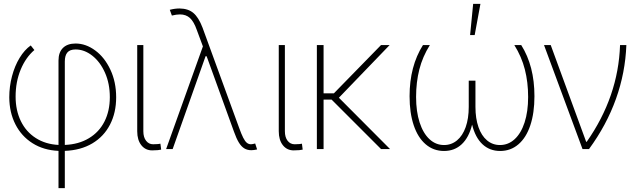

<svg xmlns="http://www.w3.org/2000/svg" viewBox="-20 -760 3259 979"><path d="M365.2 -538.1Q417.5 -538.1 465.3 -502.9Q513.2 -467.8 542.7 -405Q572.3 -342.3 572.3 -263.7Q572.3 -185.5 541 -124.8Q509.8 -64 450.7 -28.8Q391.6 6.3 310.5 9.3V199.2H278.3V9.3Q202.1 5.9 145.8 -29.8Q89.4 -65.4 58.6 -126Q27.8 -186.5 27.3 -263.7Q27.3 -319.3 41.3 -371.8Q55.2 -424.3 80.1 -465.1Q105 -505.9 136.7 -528.3L155.3 -504.9Q111.3 -467.3 85.4 -405Q59.6 -342.8 59.6 -267.6Q59.6 -197.3 86.2 -142.6Q112.8 -87.9 162.4 -56.2Q211.9 -24.4 278.3 -21V-451.2Q278.3 -493.2 301 -515.6Q323.7 -538.1 365.2 -538.1ZM540 -264.6Q540 -333.5 515.4 -389.2Q490.7 -444.8 450.4 -476.3Q410.2 -507.8 365.2 -507.8Q336.4 -507.8 323.5 -492.4Q310.5 -477.1 310.5 -446.3V-21Q381.3 -23.9 433.3 -55.2Q485.4 -86.4 512.7 -140.4Q540 -194.3 540 -264.6Z M710.9 -530.3V-90.8Q710.9 -60.1 724.9 -42.2Q738.8 -24.4 760.7 -24.4Q774.4 -24.4 785.2 -25.4Q795.9 -26.4 797.9 -27.3L801.8 2.9Q796.9 4.4 784.7 5.6Q772.5 6.8 755.9 6.8Q721.7 6.8 700.7 -19.5Q679.7 -45.9 679.7 -90.8V-530.3Z M1172.9 -88.9 1038.1 -460.9 1033.2 -473.6H1028.3L860.4 0H827.1L1014.6 -523.4L983.4 -607.4Q968.8 -649.4 948.7 -668Q928.7 -686.5 897.5 -686.5Q879.9 -686.5 856.4 -680.7L845.7 -710Q871.6 -716.8 895.5 -716.8Q939.5 -716.3 966.1 -693.8Q992.7 -671.4 1012.7 -619.1L1199.2 -108.4Q1210.9 -75.7 1220 -57.9Q1229 -40 1238.3 -32.2Q1247.6 -24.4 1259.8 -24.4Q1265.6 -24.4 1281.2 -28.3L1291 2Q1273.4 5.9 1261.7 5.9Q1241.2 5.9 1226.1 -3.2Q1210.9 -12.2 1198.2 -32.7Q1185.5 -53.2 1172.9 -88.9Z M1432.6 -530.3V-90.8Q1432.6 -60.1 1446.5 -42.2Q1460.4 -24.4 1482.4 -24.4Q1496.1 -24.4 1506.8 -25.4Q1517.6 -26.4 1519.5 -27.3L1523.4 2.9Q1518.6 4.4 1506.3 5.6Q1494.1 6.8 1477.5 6.8Q1443.4 6.8 1422.4 -19.5Q1401.4 -45.9 1401.4 -90.8V-530.3Z M1629.9 -284.2H1682.6L1922.9 -530.3H1966.8L1708 -261.7L1968.8 0H1922.9L1670.9 -252H1629.9V0H1595.7V-530.3H1629.9Z M2101.6 -265.6Q2101.6 -191.4 2119.6 -135.7Q2137.7 -80.1 2169.9 -50.3Q2202.1 -20.5 2244.1 -20.5Q2281.7 -20.5 2310.3 -44.2Q2338.9 -67.9 2354.5 -111.8Q2370.1 -155.8 2370.1 -214.8V-348.6H2404.3V-214.8Q2404.3 -155.8 2419.7 -111.8Q2435.1 -67.9 2463.4 -44.2Q2491.7 -20.5 2529.3 -20.5Q2571.8 -20.5 2604.2 -50.3Q2636.7 -80.1 2654.8 -135.5Q2672.9 -190.9 2672.9 -265.6Q2672.9 -340.8 2656.2 -406Q2639.6 -471.2 2602.5 -530.3H2637.7Q2705.1 -423.3 2705.1 -269.5Q2705.1 -184.1 2684.1 -121.1Q2663.1 -58.1 2623.5 -24.2Q2584 9.8 2530.3 9.8Q2476.6 9.8 2439.9 -24.7Q2403.3 -59.1 2387.2 -124.5Q2371.1 -59.1 2334.5 -24.7Q2297.9 9.8 2244.1 9.8Q2190.4 9.8 2150.6 -24.2Q2110.8 -58.1 2089.6 -121.1Q2068.4 -184.1 2068.4 -269.5Q2068.4 -421.9 2136.7 -530.3H2171.9Q2134.8 -471.2 2118.2 -406Q2101.6 -340.8 2101.6 -265.6ZM2392.6 -740.2H2429.7L2400.4 -581.1H2377Z M2753.9 -530.3H2788.1L2968.8 -37.1H2971.7Q3132.8 -267.1 3141.6 -530.3H3173.8Q3168.5 -389.2 3120.8 -255.9Q3073.2 -122.6 2983.4 0H2950.2Z"/></svg>

Font: Pretendard Std Thin
Style: Regular
Weight: 100
Designer: Base glyphs from Inter by Rasmus Andersson; Hangeul glyphs from Noto Sans CJK(Source Han Sans) by Jang Soo-young and Kan
Foundry: Kil Hyung-jin
Version: Version 1.309